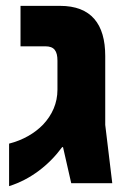

<svg xmlns="http://www.w3.org/2000/svg" viewBox="-20 -625 428 655"><path d="M11 10C85 -13 148 -63 192 -123H195L223 0H363L339 -199V-434C339 -543 291 -605 185 -605H50V-467H135C165 -467 176 -451 176 -418V-319C176 -273 158 -233 127 -200C98 -170 58 -147 11 -135Z"/></svg>

Font: Noto Sans Hebrew SemiCondensed Extra
Style: Regular
Weight: 800
Width: 4
Designer: Monotype Design Team
Foundry: Monotype Imaging Inc.
Version: Version 1.902